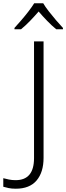

<svg xmlns="http://www.w3.org/2000/svg" viewBox="-108 -966 403 1168"><path d="M-12 182Q-38 182 -56 178Q-74 174 -88 170V118Q-73 122 -54 126Q-35 130 -13 130Q99 130 99 -4V-714H157V-6Q157 82 114.5 132Q72 182 -12 182ZM155 -946Q167 -925 188.5 -897.5Q210 -870 233 -843Q256 -816 275 -796V-788H234Q207 -810 179 -839Q151 -868 127 -896Q103 -868 75 -839Q47 -810 20 -788H-20V-796Q-2 -816 21.5 -843Q45 -870 66 -897.5Q87 -925 100 -946Z"/></svg>

Font: BC Sans Light
Style: Regular
Weight: 300
Designer: Monotype Design Team
Foundry: Monotype Imaging Inc.
Version: Version 2.000;GOOG;noto-source:20170915:90ef993387c0